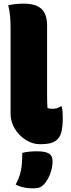

<svg xmlns="http://www.w3.org/2000/svg" viewBox="-20 -779 390 1052"><path d="M38 -624Q38 -661 35 -693Q32 -725 25 -750Q64 -759 110 -759Q177 -759 207.5 -730Q238 -701 238 -639V-262Q238 -242 238.5 -223.5Q239 -205 240 -188Q246 -185 253 -184Q260 -183 267 -183Q281 -183 291 -186Q301 -189 312 -196H318Q322 -179 323 -165.5Q324 -152 324 -126Q324 -92 318 -62.5Q312 -33 295 -16Q280 -1 258.5 5Q237 11 198 11Q158 11 121 -12.5Q84 -36 61 -74Q38 -112 38 -155ZM102 59Q119 54 140 52Q161 50 183 50Q227 50 247.5 62Q268 74 268 104Q268 141 253.5 177Q239 213 218 234Q208 244 195.5 248.5Q183 253 160 253Q104 253 66 232Q81 204 88.5 179.5Q96 155 99 127Q102 99 102 59Z"/></svg>

Font: Recursive Sn Csl St Blk
Style: Regular
Weight: 900
Version: Version 1.079;hotconv 1.0.112;makeotfexe 2.5.65598; ttfautoh